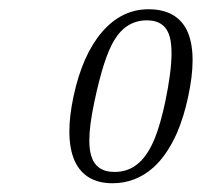

<svg xmlns="http://www.w3.org/2000/svg" viewBox="-20 -724 444 423"><path d="M188 -500Q176.8 -448.2 176.8 -414.6Q176.8 -395 180.7 -381.8Q190.9 -345.2 232.4 -345.2Q264.2 -345.2 286.6 -365.7Q306.6 -383.8 321.3 -419.9Q333.5 -450.7 343.8 -498.5Q357.9 -565.9 357.9 -606.4Q357.9 -627 354.5 -640.6Q345.2 -679.2 303.7 -679.2Q258.3 -679.2 231.9 -635.7Q208.5 -597.7 188 -500ZM391.1 -658.7Q404.3 -632.3 404.3 -591.3Q404.3 -556.2 394.5 -510.7Q385.3 -467.3 370.1 -431.6Q348.6 -382.8 317.9 -355Q278.8 -320.3 228 -320.3Q167 -320.3 144.5 -369.6Q132.8 -396 132.8 -434.6Q132.8 -468.8 142.1 -512.2Q161.6 -603 204.6 -653.3Q248 -703.6 307.1 -703.6Q367.7 -703.6 391.1 -658.7Z"/></svg>

Font: inglobal
Style: Italic
Weight: 400
Italic angle: -12°
Designer: Andrey Kochetov, Denis Davydov, Evgeny Yurtaev
Foundry: inglobal
Version: Version 1.00 September 25, 2014, initial release